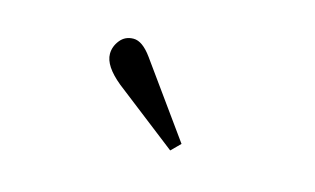

<svg xmlns="http://www.w3.org/2000/svg" viewBox="-39 -850 579 353"><g transform="rotate(15 250.0 -673.5)"><path d="M299 -583 179 -676Q146 -703 146 -726Q146 -740 155.5 -752Q165 -764 181 -764Q198 -764 216 -739L316 -600Z"/></g></svg>

Font: Literata 36pt Light
Style: Regular
Weight: 300
Designer: Latin by Veronika Burian and Jose Scaglione. Greek by Irene Vlachou. Cyrillic by Vera Evstafieva.
Foundry: TypeTogether
Version: Version 3.002